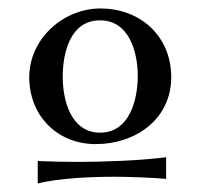

<svg xmlns="http://www.w3.org/2000/svg" viewBox="-20 -718 476 453"><path d="M384 -536C384 -632 312 -698 217 -698C129 -698 49 -626 49 -536C49 -445 115 -378 206 -378C299 -378 384 -436 384 -536ZM305 -539C305 -483 286 -405 216 -405C147 -405 128 -482 128 -537C128 -594 146 -670 216 -670C285 -670 305 -595 305 -539ZM372 -347C310 -339 223 -336 161 -336C138 -336 92 -337 69 -338V-285C119 -298 199 -301 250 -301C282 -301 339 -299 372 -296Z"/></svg>

Font: Original Surfer
Style: Regular
Weight: 400
Designer: Astigmatic (AOETI)
Foundry: Astigmatic (AOETI)
Version: Version 1.001